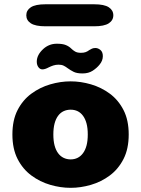

<svg xmlns="http://www.w3.org/2000/svg" viewBox="-20 -868 659 898"><path d="M310.5 10.5Q263 10.5 215 -3.5Q167 -17.5 126.8 -47.2Q86.5 -77 62.2 -124.5Q38 -172 38 -239Q38 -306 62.2 -353.2Q86.5 -400.5 126.8 -430Q167 -459.5 215 -473.5Q263 -487.5 310.5 -487.5Q357.5 -487.5 405.5 -473.5Q453.5 -459.5 493.5 -430Q533.5 -400.5 557.8 -353.2Q582 -306 582 -239Q582 -172 557.8 -124.5Q533.5 -77 493.5 -47.2Q453.5 -17.5 405.5 -3.5Q357.5 10.5 310.5 10.5ZM310.5 -122.5Q328.5 -122.5 343 -129.8Q357.5 -137 368.2 -151.5Q379 -166 384.8 -187.8Q390.5 -209.5 390.5 -239Q390.5 -268.5 384.8 -290.2Q379 -312 368.2 -326.5Q357.5 -341 343 -348Q328.5 -355 310.5 -355Q292.5 -355 277.5 -348Q262.5 -341 251.8 -326.5Q241 -312 235.2 -290.2Q229.5 -268.5 229.5 -239Q229.5 -209.5 235.2 -187.8Q241 -166 251.8 -151.5Q262.5 -137 277.5 -129.8Q292.5 -122.5 310.5 -122.5ZM366 -524.5Q339.5 -524.5 324.5 -532Q309.5 -539.5 296.5 -549Q287.5 -556 277.8 -560.8Q268 -565.5 254 -565.5Q241 -565.5 229.5 -561.8Q218 -558 208 -553Q190.5 -543.5 178.5 -543.5Q167 -543.5 159.5 -554Q152 -564.5 152 -579.5Q152 -611.5 183 -639.5Q195 -650.5 210.8 -657Q226.5 -663.5 246 -663.5Q273 -663.5 288 -657.2Q303 -651 313 -641Q321 -633 331.2 -627Q341.5 -621 358.5 -621Q371.5 -621 380.5 -624.2Q389.5 -627.5 398 -634Q403.5 -637.5 410.2 -640.5Q417 -643.5 426 -643.5Q439 -643.5 450 -634Q461 -624.5 461 -605.5Q461 -584 445.5 -565.5Q433 -550 413.5 -537.2Q394 -524.5 366 -524.5ZM103 -796.5Q103 -820 124.2 -834Q145.5 -848 193 -848H420Q467.5 -848 488.8 -834Q510 -820 510 -796.5Q510 -773 488.8 -759Q467.5 -745 420 -745H193Q145.5 -745 124.2 -759Q103 -773 103 -796.5Z"/></svg>

Font: Sono Monospace ExtraBold
Style: Regular
Weight: 800
Version: Version 2.112